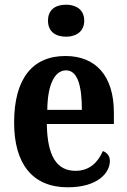

<svg xmlns="http://www.w3.org/2000/svg" viewBox="-20 -786 541 816"><path d="M261 -630C302 -630 338 -651 338 -698C338 -746 302 -766 261 -766C217 -766 184 -746 184 -698C184 -651 217 -630 261 -630ZM268 10C396 10 447 -52 447 -102C447 -124 434 -138 417 -144C397 -97 361 -60 301 -60C222 -60 181 -121 179 -259H464V-307C464 -465 386 -548 258 -548C119 -548 40 -453 40 -265C40 -91 117 10 268 10ZM328 -319H181C182 -428 213 -487 261 -487C309 -487 328 -423 328 -319Z"/></svg>

Font: Noto Serif Devanagari Condensed
Style: Bold
Weight: 700
Width: 3
Designer: Universal Thirst, Indian Type Foundry and the Monotype Design Team
Foundry: Monotype Imaging Inc.
Version: Version 2.004